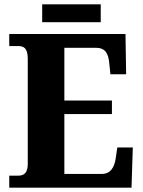

<svg xmlns="http://www.w3.org/2000/svg" viewBox="-20 -872 663 892"><path d="M176 -769H448V-852H176ZM23 0H591L597 -187H525L518 -139C512 -95 494 -64 453 -64H279V-342H500V-405H279V-650H425C468 -650 484 -626 488 -575L493 -527H566L563 -714H23V-658H65C88 -658 109 -651 109 -599V-110C109 -71 93 -56 66 -56H23Z"/></svg>

Font: Noto Serif Tamil SemiCondensed ExtraBold
Style: Italic
Weight: 800
Width: 4
Italic angle: -12°
Designer: Indian Type Foundry, Tom Grace, and the Monotype Design Team
Foundry: Monotype Imaging Inc.
Version: Version 2.003